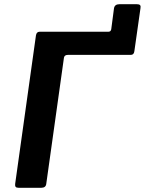

<svg xmlns="http://www.w3.org/2000/svg" viewBox="-20 -893 689 913"><path d="M69 0Q58 0 54.5 -4.5Q51 -9 52 -18L151 -725Q154 -742 168 -742H495Q507 -742 509 -754L522 -853Q525 -873 548 -873H631Q642 -873 646 -868.5Q650 -864 648 -854L619 -650Q617 -632 602 -632H303Q286 -632 284 -618L200 -19Q198 0 176 0Z"/></svg>

Font: Libre Franklin SemiBold
Style: Italic
Weight: 600
Italic angle: -8°
Designer: Pablo Impallari, Rodrigo Fuenzalida, Nhung Nguyen
Foundry: Impallari Type
Version: Version 3.000